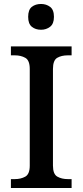

<svg xmlns="http://www.w3.org/2000/svg" viewBox="-20 -948 416 968"><path d="M35 0V-45H55Q85 -45 107.5 -57.5Q130 -70 130 -113V-600Q130 -644 107.5 -656.5Q85 -669 55 -669H35V-714H341V-669H322Q290 -669 268.5 -656.5Q247 -644 247 -600V-113Q247 -70 269 -57.5Q291 -45 322 -45H341V0ZM187 -798Q159 -798 140.5 -813Q122 -828 122 -863Q122 -899 140.5 -913.5Q159 -928 187 -928Q213 -928 232.5 -913.5Q252 -899 252 -863Q252 -828 232.5 -813Q213 -798 187 -798Z"/></svg>

Font: Noto Serif Lao Medium
Style: Regular
Weight: 500
Designer: Monotype Design Team
Foundry: Monotype Imaging Inc.
Version: Version 2.003; ttfautohint (v1.8.4.7-5d5b)